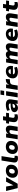

<svg xmlns="http://www.w3.org/2000/svg" viewBox="3763 -4554 802 8369"><g transform="rotate(-90 4164.5 -370.0)"><path d="M150 0 23 -506H218L272 -189H273L427 -506H628L339 0Z M854 11Q764 11 704 -23Q644 -57 617.5 -118.5Q591 -180 602 -257Q610 -321 637 -369.5Q664 -418 705.5 -451Q747 -484 800.5 -500.5Q854 -517 916 -517Q1006 -517 1066 -483Q1126 -449 1152.5 -389Q1179 -329 1168 -250Q1160 -186 1133 -137.5Q1106 -89 1064 -55.5Q1022 -22 969 -5.5Q916 11 854 11ZM866 -129Q901 -129 925 -145Q949 -161 965 -190.5Q981 -220 986 -259Q993 -315 972.5 -346Q952 -377 904 -377Q871 -377 846 -361.5Q821 -346 805.5 -317Q790 -288 785 -248Q777 -193 798 -161Q819 -129 866 -129Z M1441 11Q1341 11 1297.5 -39.5Q1254 -90 1269 -184L1352 -705H1543L1462 -196Q1459 -174 1462 -160Q1465 -146 1475.5 -139Q1486 -132 1504 -132Q1519 -132 1532 -133.5Q1545 -135 1560 -138L1555 -7Q1525 3 1500 7Q1475 11 1441 11Z M1891 11Q1801 11 1741 -23Q1681 -57 1654.5 -118.5Q1628 -180 1639 -257Q1647 -321 1674 -369.5Q1701 -418 1742.5 -451Q1784 -484 1837.5 -500.5Q1891 -517 1953 -517Q2043 -517 2103 -483Q2163 -449 2189.5 -389Q2216 -329 2205 -250Q2197 -186 2170 -137.5Q2143 -89 2101 -55.5Q2059 -22 2006 -5.5Q1953 11 1891 11ZM1903 -129Q1938 -129 1962 -145Q1986 -161 2002 -190.5Q2018 -220 2023 -259Q2030 -315 2009.5 -346Q1989 -377 1941 -377Q1908 -377 1883 -361.5Q1858 -346 1842.5 -317Q1827 -288 1822 -248Q1814 -193 1835 -161Q1856 -129 1903 -129Z M2277 0 2357 -506H2530L2514 -410H2520Q2553 -468 2604 -492.5Q2655 -517 2713 -517Q2773 -517 2812 -492Q2851 -467 2866 -415Q2881 -363 2868 -283L2824 0H2633L2676 -277Q2681 -307 2676.5 -325.5Q2672 -344 2657.5 -353Q2643 -362 2619 -362Q2592 -362 2568.5 -349.5Q2545 -337 2529.5 -315Q2514 -293 2509 -261L2468 0Z M3233 11Q3149 11 3100 -16Q3051 -43 3034 -94Q3017 -145 3028 -217L3053 -378H2958L2978 -506H3087L3108 -639H3282L3261 -506H3433L3413 -378H3241L3215 -221Q3208 -174 3227.5 -153Q3247 -132 3292 -132Q3310 -132 3329 -135.5Q3348 -139 3365 -144L3367 -14Q3335 -1 3302 5Q3269 11 3233 11Z M3642 11Q3583 11 3540 -13Q3497 -37 3476 -77Q3455 -117 3462 -165Q3468 -212 3504 -244Q3540 -276 3610 -292Q3680 -308 3787 -308H3857L3844 -223H3788Q3744 -223 3713.5 -218.5Q3683 -214 3666 -201.5Q3649 -189 3646 -166Q3642 -142 3658.5 -127Q3675 -112 3707 -112Q3734 -112 3757.5 -124Q3781 -136 3798.5 -159Q3816 -182 3820 -214L3836 -314Q3843 -356 3818.5 -373.5Q3794 -391 3739 -391Q3701 -391 3653 -380Q3605 -369 3550 -344L3520 -459Q3561 -479 3604.5 -492Q3648 -505 3694 -511Q3740 -517 3789 -517Q3874 -517 3928.5 -490.5Q3983 -464 4005 -411Q4027 -358 4014 -276L3971 0H3817L3832 -97H3828Q3809 -62 3781.5 -38Q3754 -14 3719 -1.5Q3684 11 3642 11Z M4198 -590 4224 -751H4412L4386 -590ZM4104 0 4184 -506H4375L4295 0Z M4429 0 4509 -506H4672L4651 -373H4655Q4680 -431 4725 -470Q4770 -509 4832 -513L4905 -518L4895 -344L4775 -333Q4740 -330 4715 -315Q4690 -300 4675.5 -276.5Q4661 -253 4655 -221L4620 0Z M5222 11Q5113 11 5046 -22.5Q4979 -56 4952 -117Q4925 -178 4936 -257Q4946 -335 4986 -393.5Q5026 -452 5092.5 -484.5Q5159 -517 5246 -517Q5323 -517 5379 -485Q5435 -453 5461 -391.5Q5487 -330 5474 -242L5469 -208H5081L5096 -303H5338L5326 -288Q5332 -325 5323.5 -349.5Q5315 -374 5294 -387.5Q5273 -401 5240 -401Q5208 -401 5182 -386Q5156 -371 5139 -344Q5122 -317 5116 -281L5111 -255Q5104 -208 5115 -178Q5126 -148 5158.5 -134Q5191 -120 5244 -120Q5282 -120 5325 -129.5Q5368 -139 5399 -156L5434 -39Q5387 -13 5331 -1Q5275 11 5222 11Z M5547 0 5627 -506H5794L5778 -406H5783Q5816 -466 5867.5 -491.5Q5919 -517 5978 -517Q6034 -517 6070.5 -490Q6107 -463 6119 -415L6122 -417Q6147 -462 6195.5 -489.5Q6244 -517 6309 -517Q6367 -517 6404 -492Q6441 -467 6455 -415.5Q6469 -364 6456 -283L6412 0H6224L6268 -281Q6273 -309 6270 -327Q6267 -345 6254.5 -353.5Q6242 -362 6218 -362Q6191 -362 6169 -350Q6147 -338 6132.5 -317Q6118 -296 6113 -268L6071 0H5887L5931 -281Q5936 -309 5932 -326.5Q5928 -344 5915.5 -353Q5903 -362 5880 -362Q5861 -362 5843 -355Q5825 -348 5811.5 -335Q5798 -322 5789 -305Q5780 -288 5777 -268L5734 0Z M6850 11Q6741 11 6674 -22.5Q6607 -56 6580 -117Q6553 -178 6564 -257Q6574 -335 6614 -393.5Q6654 -452 6720.5 -484.5Q6787 -517 6874 -517Q6951 -517 7007 -485Q7063 -453 7089 -391.5Q7115 -330 7102 -242L7097 -208H6709L6724 -303H6966L6954 -288Q6960 -325 6951.5 -349.5Q6943 -374 6922 -387.5Q6901 -401 6868 -401Q6836 -401 6810 -386Q6784 -371 6767 -344Q6750 -317 6744 -281L6739 -255Q6732 -208 6743 -178Q6754 -148 6786.5 -134Q6819 -120 6872 -120Q6910 -120 6953 -129.5Q6996 -139 7027 -156L7062 -39Q7015 -13 6959 -1Q6903 11 6850 11Z M7173 0 7253 -506H7426L7410 -410H7416Q7449 -468 7500 -492.5Q7551 -517 7609 -517Q7669 -517 7708 -492Q7747 -467 7762 -415Q7777 -363 7764 -283L7720 0H7529L7572 -277Q7577 -307 7572.5 -325.5Q7568 -344 7553.5 -353Q7539 -362 7515 -362Q7488 -362 7464.5 -349.5Q7441 -337 7425.5 -315Q7410 -293 7405 -261L7364 0Z M8129 11Q8045 11 7996 -16Q7947 -43 7930 -94Q7913 -145 7924 -217L7949 -378H7854L7874 -506H7983L8004 -639H8178L8157 -506H8329L8309 -378H8137L8111 -221Q8104 -174 8123.5 -153Q8143 -132 8188 -132Q8206 -132 8225 -135.5Q8244 -139 8261 -144L8263 -14Q8231 -1 8198 5Q8165 11 8129 11Z"/></g></svg>

Font: Nunito Sans 7pt Black
Style: Italic
Weight: 900
Italic angle: -9°
Version: Version 3.101;gftools[0.9.27]